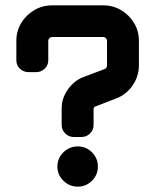

<svg xmlns="http://www.w3.org/2000/svg" viewBox="-20 -696 579 716"><path d="M498 -453Q498 -411 474 -376.5Q450 -342 411 -328L336 -299Q334 -299 331 -296Q329 -290 329 -290V-230Q329 -211 315.5 -198Q302 -185 283 -185H256Q237 -185 223.5 -198Q210 -211 210 -230V-292Q210 -330 233.5 -363Q257 -396 292 -409L369 -438Q379 -441 379 -453V-544Q379 -549 375 -553.5Q371 -558 366 -558H174Q169 -558 164.5 -553.5Q160 -549 160 -544V-471Q160 -452 146.5 -439.5Q133 -427 115 -427H87Q68 -427 54.5 -439.5Q41 -452 41 -471V-544Q41 -580 59 -610Q77 -640 107.5 -658Q138 -676 174 -676H366Q402 -676 432 -658Q462 -640 480 -610Q498 -580 498 -544ZM345 -75Q345 -44 323 -22Q301 0 270 0Q239 0 216.5 -22Q194 -44 194 -75Q194 -106 216.5 -128Q239 -150 270 -150Q301 -150 323 -128Q345 -106 345 -75Z"/></svg>

Font: Monomaniac One
Style: Regular
Weight: 400
Version: Version 1.000; ttfautohint (v1.8.3)